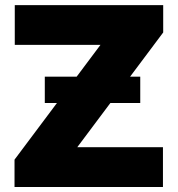

<svg xmlns="http://www.w3.org/2000/svg" viewBox="-20 -748 711 768"><path d="M38.1 0V-109.4L381.8 -568.4H39.1V-727.5H632.8V-618.2L289.1 -159.2H631.8V0ZM159.2 -335.9V-441.4H541V-335.9Z"/></svg>

Font: Inter Tight Black
Style: Regular
Weight: 900
Designer: Rasmus Andersson
Foundry: rsms
Version: Version 3.004; ttfautohint (v1.8.4.7-5d5b)